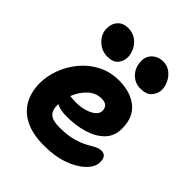

<svg xmlns="http://www.w3.org/2000/svg" viewBox="-212 -885 1023 1023"><g transform="rotate(45 300.0 -373.5)"><path d="M291 10Q204 10 148 -18.5Q92 -47 65.5 -96.5Q39 -146 39 -210Q39 -264 59.5 -318.5Q80 -373 118 -418.5Q156 -464 209.5 -491.5Q263 -519 329 -519Q415 -519 468 -476Q521 -433 521 -349Q521 -292 486 -256Q451 -220 393 -202.5Q335 -185 265 -185Q241 -185 221.5 -189Q202 -193 188 -201Q188 -195 188 -190Q188 -154 208.5 -135.5Q229 -117 280 -117Q338 -117 377 -127.5Q416 -138 442.5 -152Q469 -166 488.5 -177Q508 -188 527 -188Q565 -188 565 -139Q565 -104 530.5 -69.5Q496 -35 434.5 -12.5Q373 10 291 10ZM331 -385Q288 -385 254.5 -354Q221 -323 203 -276Q212 -275 223 -274Q234 -273 249 -273Q282 -273 312 -281.5Q342 -290 361 -305.5Q380 -321 380 -341Q380 -385 331 -385ZM438 -568Q396 -568 367 -599Q338 -630 338 -677Q338 -712 362.5 -734.5Q387 -757 422 -757Q454 -757 477 -739.5Q500 -722 512.5 -696Q525 -670 525 -646Q525 -617 505 -592.5Q485 -568 438 -568ZM193 -564Q163 -564 138.5 -579Q114 -594 99.5 -617.5Q85 -641 85 -667Q85 -705 106.5 -728Q128 -751 165 -751Q200 -751 224.5 -733.5Q249 -716 261.5 -689.5Q274 -663 274 -639Q274 -610 255.5 -587Q237 -564 193 -564Z"/></g></svg>

Font: Shantell Sans Normal
Style: Bold
Weight: 700
Designer: Stephen Nixon, Anya Danilova, Shantell Martin
Foundry: Arrow Type
Version: Version 1.009;[a7da0bfa3]